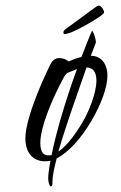

<svg xmlns="http://www.w3.org/2000/svg" viewBox="-20 -601 430 681"><path d="M209 -480C214 -480 221 -482 232 -486C261 -497 346 -545 349 -556C349 -557 349 -558 349 -558C349 -565 339 -581 332 -581C328 -581 326 -581 317 -574C310 -570 231 -510 218 -502C211 -497 206 -493 205 -488C205 -487 205 -486 205 -486C205 -482 206 -480 209 -480ZM160 60C164 60 166 57 166 50V42C166 25 172 -4 181 -39C225 -62 269 -112 304 -172C339 -231 361 -292 361 -332C361 -379 335 -403 304 -403H302L319 -447C320 -448 320 -449 320 -452C320 -465 310 -491 307 -491H306C293 -462 281 -430 269 -399C253 -395 239 -390 224 -383C215 -390 204 -395 189 -395C180 -395 168 -390 160 -375C141 -338 70 -186 70 -110C70 -65 92 -29 140 -29C147 -29 152 -30 159 -31C154 -4 151 17 151 33C151 42 155 60 160 60ZM187 -63C213 -154 258 -279 287 -362C314 -361 322 -340 322 -315C322 -271 294 -204 278 -177C253 -132 220 -86 187 -63ZM151 -50C132 -50 123 -65 123 -94C123 -152 167 -254 205 -324C208 -331 213 -337 218 -342L253 -356C212 -244 179 -131 163 -51C159 -50 155 -50 151 -50Z"/></svg>

Font: Comforter
Style: Regular
Weight: 400
Designer: Robert E. Leuschke
Foundry: Robert E. Leuschke
Version: Version 1.013; ttfautohint (v1.8.3)